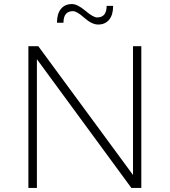

<svg xmlns="http://www.w3.org/2000/svg" viewBox="-20 -927 837 947"><path d="M335 -907Q362 -907 401 -874Q440 -841 459 -841Q506 -841 506 -898H538Q538 -854 518.5 -830Q499 -806 464 -806Q433 -806 396 -839Q359 -872 340 -872Q293 -872 293 -815H261Q261 -859 280.5 -883Q300 -907 335 -907ZM677 -699V0H628L162 -635V0H120V-699H169L636 -64V-699Z"/></svg>

Font: Montserrat Ultra Light
Style: Regular
Weight: 200
Designer: Julieta Ulanovsky
Foundry: Julieta Ulanovsky
Version: Version 3.100;PS 003.100;hotconv 1.0.88;makeotf.lib2.5.64775